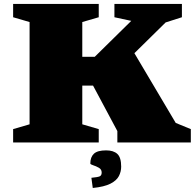

<svg xmlns="http://www.w3.org/2000/svg" viewBox="-20 -727 1002 980"><path d="M400 -614.5V-437H463.5L650 -620.5L564 -639V-707H908.5V-639L825.5 -612.5L666 -455.5L877 -99.5L954 -68V0H579V-58L455 -290H400V-92.5L484 -68V0H47V-68L131 -92.5V-614.5L47 -639V-707H484V-639ZM446.5 180.5Q479 177.5 489 173Q499 168.5 499 153.5Q499 137.5 484.5 129.2Q470 121 455.5 116.5Q441 112 441 107.5Q441 75 459.2 57.8Q477.5 40.5 521.5 40.5Q559 40.5 578.8 58.5Q598.5 76.5 598.5 123.5Q598.5 149 586.8 171.8Q575 194.5 543.8 210.5Q512.5 226.5 453.5 232.5Z"/></svg>

Font: Newsreader 6pt ExtraBold
Style: Regular
Weight: 800
Designer: Hugues Gentile
Foundry: Production Type
Version: Version 1.003; ttfautohint (v1.8.3)